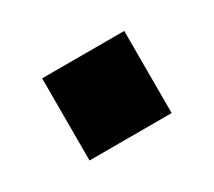

<svg xmlns="http://www.w3.org/2000/svg" viewBox="-50 -243 363 326"><g transform="rotate(-30 131.5 -80.5)"><path d="M51 0V-161H212V0Z"/></g></svg>

Font: Instrument Sans SemiCondensed
Style: Bold
Weight: 700
Width: 4
Designer: Rodrigo Fuenzalida
Foundry: fragTYPE
Version: Version 1.000;gftools[0.9.28]